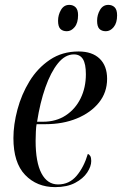

<svg xmlns="http://www.w3.org/2000/svg" viewBox="-20 -757 500 787"><path d="M206 10Q131 10 83 -40Q35 -90 35 -191Q35 -246 51.5 -308Q68 -370 101 -424Q134 -478 184.5 -512Q235 -546 302 -546Q358 -546 388.5 -516.5Q419 -487 419 -434Q419 -378 385.5 -336.5Q352 -295 295 -271.5Q238 -248 166 -248H130Q128 -239 127 -217.5Q126 -196 126 -180Q126 -92 150 -46.5Q174 -1 218 -1Q264 -1 294 -36.5Q324 -72 340 -126Q346 -124 350 -117.5Q354 -111 354 -97Q354 -75 337.5 -50Q321 -25 288 -7.5Q255 10 206 10ZM156 -258Q210 -258 249.5 -284Q289 -310 310.5 -354Q332 -398 332 -453Q332 -495 320 -514.5Q308 -534 283 -534Q247 -534 217.5 -497.5Q188 -461 166 -398.5Q144 -336 132 -258ZM414 -629Q397 -629 387.5 -638.5Q378 -648 378 -672Q378 -696 390 -716.5Q402 -737 424 -737Q440 -737 450 -727Q460 -717 460 -694Q460 -663 446 -646Q432 -629 414 -629ZM254 -629Q237 -629 227.5 -638.5Q218 -648 218 -672Q218 -696 230 -716.5Q242 -737 264 -737Q280 -737 290 -727Q300 -717 300 -695Q300 -663 286 -646Q272 -629 254 -629Z"/></svg>

Font: Noto Serif Display Condensed
Style: Italic
Weight: 400
Width: 3
Italic angle: -12°
Designer: Monotype Design Team
Foundry: Monotype Imaging Inc.
Version: Version 2.009